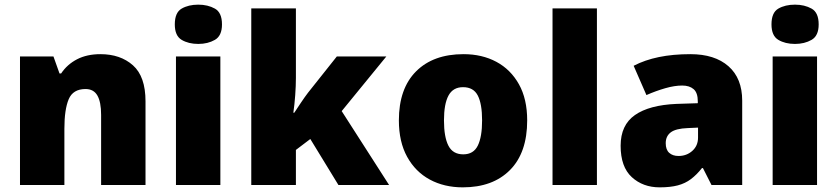

<svg xmlns="http://www.w3.org/2000/svg" viewBox="-20 -796 3602 826"><path d="M412 -563Q498 -563 552 -515Q606 -467 606 -360V0H415V-302Q415 -357 399 -385Q383 -413 348 -413Q294 -413 275.5 -369Q257 -325 257 -242V0H66V-553H210L236 -480H243Q269 -519 311.5 -541Q354 -563 412 -563Z M833 -776Q874 -776 904.5 -759Q935 -742 935 -691Q935 -642 904.5 -624.5Q874 -607 833 -607Q791 -607 761.5 -624.5Q732 -642 732 -691Q732 -742 761.5 -759Q791 -776 833 -776ZM928 -553V0H737V-553Z M1253 -461Q1253 -427 1250 -386Q1247 -345 1242 -311H1246Q1257 -328 1274.5 -354Q1292 -380 1305 -397L1429 -553H1642L1450 -318L1654 0H1436L1315 -198L1253 -151V0H1061V-760H1253Z M2248 -278Q2248 -139 2174 -64.5Q2100 10 1971 10Q1891 10 1829 -23.5Q1767 -57 1731.5 -121.5Q1696 -186 1696 -278Q1696 -415 1770 -489Q1844 -563 1974 -563Q2054 -563 2115.5 -530Q2177 -497 2212.5 -433.5Q2248 -370 2248 -278ZM1890 -278Q1890 -207 1909 -169.5Q1928 -132 1973 -132Q2017 -132 2035.5 -169.5Q2054 -207 2054 -278Q2054 -349 2035.5 -385Q2017 -421 1972 -421Q1929 -421 1909.5 -385Q1890 -349 1890 -278Z M2548 0H2357V-760H2548Z M2950 -563Q3055 -563 3114 -511Q3173 -459 3173 -363V0H3041L3004 -73H3000Q2977 -44 2952.5 -25.5Q2928 -7 2896 1.5Q2864 10 2818 10Q2746 10 2698 -34Q2650 -78 2650 -169Q2650 -258 2711.5 -301Q2773 -344 2890 -349L2982 -352V-360Q2982 -397 2964 -412.5Q2946 -428 2915 -428Q2882 -428 2842 -416.5Q2802 -405 2761 -387L2706 -513Q2754 -538 2814.5 -550.5Q2875 -563 2950 -563ZM2939 -245Q2887 -243 2865.5 -226.5Q2844 -210 2844 -180Q2844 -152 2859 -138.5Q2874 -125 2899 -125Q2934 -125 2958.5 -147Q2983 -169 2983 -204V-247Z M3400 -776Q3441 -776 3471.5 -759Q3502 -742 3502 -691Q3502 -642 3471.5 -624.5Q3441 -607 3400 -607Q3358 -607 3328.5 -624.5Q3299 -642 3299 -691Q3299 -742 3328.5 -759Q3358 -776 3400 -776ZM3495 -553V0H3304V-553Z"/></svg>

Font: Noto Sans Khmer UI Black
Style: Regular
Weight: 900
Designer: Danh Hong and the Monotype Design Team
Foundry: Monotype Imaging Inc.
Version: Version 2.002; ttfautohint (v1.8.4.7-5d5b)